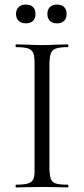

<svg xmlns="http://www.w3.org/2000/svg" viewBox="-20 -819 367 839"><path d="M50 -12Q86 -12 103 -17.5Q120 -23 126 -37Q132 -51 131 -81V-544Q131 -574 125 -588Q119 -602 102 -607.5Q85 -613 50 -613Q48 -613 48 -619Q48 -625 50 -625L96 -624Q136 -622 162 -622Q192 -622 232 -624L276 -625Q279 -625 279 -619Q279 -613 276 -613Q241 -613 224.5 -607Q208 -601 202.5 -586.5Q197 -572 196 -542V-81Q197 -51 202.5 -36.5Q208 -22 224.5 -17Q241 -12 276 -12Q279 -12 279 -6Q279 0 277 0Q248 0 232 -1L165 -2L99 -1Q81 0 51 0Q48 0 48 -6Q48 -12 50 -12ZM50 -758Q50 -777 61.5 -788Q73 -799 93 -799Q113 -799 124 -788.5Q135 -778 135 -758Q135 -738 124 -727.5Q113 -717 93 -717Q73 -717 61.5 -728Q50 -739 50 -758ZM187 -758Q187 -777 198 -788Q209 -799 229 -799Q249 -799 260 -788.5Q271 -778 271 -758Q271 -738 260 -727.5Q249 -717 229 -717Q209 -717 198 -728Q187 -739 187 -758Z"/></svg>

Font: Cormorant Upright
Style: Regular
Weight: 400
Designer: Christian Thalmann (Catharsis Fonts)
Foundry: Catharsis Fonts
Version: Version 3.302